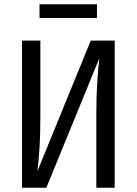

<svg xmlns="http://www.w3.org/2000/svg" viewBox="-20 -879 640 899"><path d="M434 -795V-859H165V-795ZM83 0H197L445 -606C438 -544 431 -454 431 -349V0H517V-689H405L155 -77C164 -153 169 -219 169 -340V-689H83Z"/></svg>

Font: FiraMono Nerd Font
Style: Regular
Weight: 400
Designer: Carrois Corporate & Edenspiekermann AG
Foundry: Carrois Corporate GbR & Edenspiekermann AG
Version: Version 003.206;Nerd Fonts 3.3.0